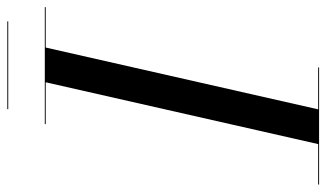

<svg xmlns="http://www.w3.org/2000/svg" viewBox="-244 -688 892 525"><g transform="rotate(-90 202.5 -426.0)"><path d="M166 -852.5H406V-850H166ZM-40 -2.5H70.5L239.5 -747.5H125V-750H445V-747.5H334.5L165.5 -2.5H280V0H-40Z"/></g></svg>

Font: Bodoni* 72pt
Style: Italic
Weight: 400
Italic angle: -13°
Version: Version 2.3